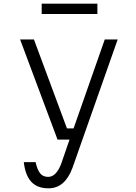

<svg xmlns="http://www.w3.org/2000/svg" viewBox="-20 -807 740 1041"><path d="M89 -593H164L343 -111H379L548 -593H618L373 103Q332 214 243 214Q182 214 149.5 178.5Q117 143 109 72H173Q182 113 197.5 132.5Q213 152 241 152Q284 152 311 83L357 -50H292ZM206 -731V-787H508V-731Z"/></svg>

Font: Martian Mono ExtraLight
Style: Regular
Weight: 200
Monospace: yes
Designer: Roman Shamin
Foundry: Evil Martians
Version: Version 1.000; ttfautohint (v1.8.4.7-5d5b)